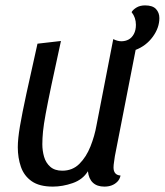

<svg xmlns="http://www.w3.org/2000/svg" viewBox="-20 -672 611 712"><path d="M176 20Q126 20 97.5 0Q69 -20 57.5 -53.5Q46 -87 46 -126Q46 -157 54 -204Q62 -251 78 -325Q94 -399 119 -510L206 -520Q184 -420 170.5 -355.5Q157 -291 149.5 -250.5Q142 -210 139.5 -184.5Q137 -159 137 -137Q137 -113 143.5 -90.5Q150 -68 166.5 -53.5Q183 -39 211 -39Q249 -39 274.5 -64.5Q300 -90 315.5 -129Q331 -168 338 -208L400 -527Q408 -523 415.5 -521Q423 -519 430 -519Q445 -519 457 -525.5Q469 -532 476.5 -546Q484 -560 484 -580Q484 -607 468 -627Q473 -636 486 -644Q499 -652 518 -652Q546 -652 558.5 -638.5Q571 -625 571 -605Q571 -569 546.5 -535.5Q522 -502 483 -487L406 -93Q405 -84 403 -72Q401 -60 401 -51Q401 -37 407.5 -29.5Q414 -22 427 -21Q424 -7 415 2Q406 11 394 15.5Q382 20 367 20Q340 20 324.5 5.5Q309 -9 306 -37Q287 -6 249.5 7Q212 20 176 20Z"/></svg>

Font: Sansita Swashed Light Light
Style: Regular
Weight: 300
Version: Version 1.003